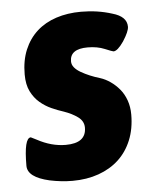

<svg xmlns="http://www.w3.org/2000/svg" viewBox="-44 -570 516 617"><g transform="rotate(-5 213.5 -261.5)"><path d="M251 -415Q194 -415 194 -375Q194 -364 201.5 -355Q209 -346 222 -338.5Q235 -331 250.5 -324.5Q266 -318 283 -313Q299 -308 315 -297Q331 -286 344 -270.5Q357 -255 364.5 -234Q372 -213 372 -188Q372 -142 357 -105.5Q342 -69 315 -44Q288 -19 250 -5.5Q212 8 166 8Q130 8 92 0Q22 -16 22 -53Q22 -143 44 -143Q45 -143 62 -134Q108 -109 154 -109Q220 -109 220 -159Q220 -180 201.5 -193.5Q183 -207 157 -216Q138 -222 118 -231Q98 -240 81 -254.5Q64 -269 53 -291Q42 -313 42 -346Q42 -391 56.5 -425.5Q71 -460 97 -483.5Q123 -507 159.5 -519Q196 -531 240 -531Q293 -531 340 -516Q386 -503 386 -470Q386 -455 366 -424Q346 -395 333 -395Q330 -395 306 -405Q282 -415 251 -415Z"/></g></svg>

Font: AsCom
Style: Bold Italic
Weight: 700
Italic angle: -48°
Designer: AsCom
Foundry: AsCom
Version: Version 1.001